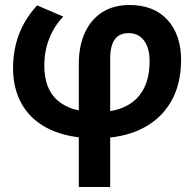

<svg xmlns="http://www.w3.org/2000/svg" viewBox="-20 -535 774 765"><path d="M294 210V-280Q294 -351.5 318 -404.2Q342 -457 387 -486Q432 -515 496 -515Q593.5 -515 647.5 -455.5Q701.5 -396 701.5 -296Q701.5 -198.5 660.5 -128.5Q619.5 -58.5 543.2 -21.2Q467 16 362 16Q256 16 182.2 -17.8Q108.5 -51.5 70.2 -114.5Q32 -177.5 32 -265Q32 -313 43 -357.8Q54 -402.5 75.8 -441.8Q97.5 -481 128 -513.5L232 -469Q194.5 -429 175.5 -379.5Q156.5 -330 156.5 -274.5Q156.5 -179.5 210.5 -133.8Q264.5 -88 365.5 -88Q432.5 -88 479.5 -110.8Q526.5 -133.5 551.2 -178.8Q576 -224 576 -290.5Q576 -343.5 554 -373.2Q532 -403 492.5 -403Q455 -403 437 -377.8Q419 -352.5 419 -300V210Z"/></svg>

Font: Geologica Roman Medium
Style: Regular
Weight: 500
Designer: Sindre Bremnes, Frode Helland
Foundry: Monokrom Skriftforlag AS
Version: Version 1.010;gftools[0.9.28]